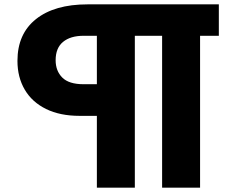

<svg xmlns="http://www.w3.org/2000/svg" viewBox="-20 -749 1081 880"><path d="M345 -218Q255 -218 191 -249.5Q127 -281 93.5 -338Q60 -395 60 -470Q60 -594 145 -661.5Q230 -729 381 -729H983V-585H897V111H723V-585H598V111H424V-218ZM363 -363H424V-585H363Q303 -585 269 -557Q235 -529 235 -473Q235 -424 265.5 -393.5Q296 -363 363 -363Z"/></svg>

Font: BDO Grotesk ExtraBold
Style: Regular
Weight: 800
Designer: Deni Anggara
Foundry: Lokal Container
Version: Version 2.000